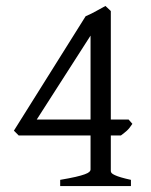

<svg xmlns="http://www.w3.org/2000/svg" viewBox="-20 -628 509 648"><path d="M285.6 -507.8 104 -224.6H285.6ZM426.8 -210Q416.5 -194.3 408 -186.8Q399.4 -179.2 388.2 -170.9H354V-50.8Q354 -46.9 356.9 -43.7Q359.9 -40.5 367.7 -36.9Q375.5 -33.2 388.7 -29.3Q401.9 -25.4 421.9 -21V0H183.1V-21Q214.8 -26.4 234.9 -31Q254.9 -35.6 266.1 -39.8Q277.3 -43.9 281.5 -47.9Q285.6 -51.8 285.6 -56.2V-170.9H43L26.9 -187L269 -573.2Q289.6 -582 305.7 -591.3Q321.8 -600.6 335.9 -607.9L354 -590.8V-224.6H414.1Z"/></svg>

Font: Gentium Plus
Style: Regular
Weight: 400
Designer: J. Victor Gaultney, Annie Olsen, Iska Routamaa
Foundry: SIL International
Version: Version 1.510